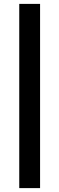

<svg xmlns="http://www.w3.org/2000/svg" viewBox="-20 -796 305 987"><path d="M79 -776H186V171H79Z"/></svg>

Font: Lato
Style: Regular
Weight: 800
Designer: Lukasz Dziedzic with Adam Twardoch and Botio Nikoltchev
Foundry: tyPoland Lukasz Dziedzic
Version: Version 2.015; 2015-08-06; http://www.latofonts.com/; ttfaut